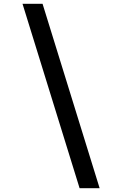

<svg xmlns="http://www.w3.org/2000/svg" viewBox="-20 -843 640 1006"><path d="M397 143 98 -823H203L502 143Z"/></svg>

Font: Iosevka SS04 Md Ex Obl
Style: Regular
Weight: 500
Width: 7
Italic angle: -9°
Monospace: yes
Designer: Belleve Invis
Foundry: Belleve Invis
Version: Version 19.0.0; ttfautohint (v1.8.4)